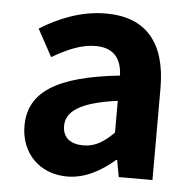

<svg xmlns="http://www.w3.org/2000/svg" viewBox="-46 -620 683 681"><g transform="rotate(5 295.5 -280.0)"><path d="M217 14C281 14 337 -18 386 -60H389L400 0H520V-327C520 -489 447 -574 305 -574C217 -574 137 -541 71 -500L124 -403C176 -433 226 -456 278 -456C347 -456 371 -414 373 -359C148 -335 51 -272 51 -152C51 -57 117 14 217 14ZM265 -101C222 -101 191 -120 191 -164C191 -214 237 -251 373 -269V-156C338 -121 307 -101 265 -101Z"/></g></svg>

Font: Noto Sans Japanese Bold
Style: Bold
Weight: 700
Designer: Ryoko NISHIZUKA (kana & ideographs); Paul D. Hunt (Latin, Greek & Cyrillic); Wenlong ZHANG (bopomofo); Sandoll Communica
Foundry: Adobe Systems Incorporated
Version: Version 1.000;PS 1;hotconv 1.0.78;makeotf.lib2.5.61930